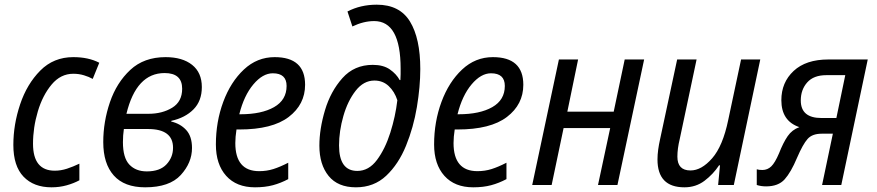

<svg xmlns="http://www.w3.org/2000/svg" viewBox="-20 -790 3744 820"><path d="M200 10Q234 10 264.5 1.5Q295 -7 319 -20V-91Q292 -78 266 -69.5Q240 -61 214 -61Q121 -61 121 -176Q121 -245 141.5 -314Q162 -383 200.5 -429Q239 -475 293 -475Q317 -475 338.5 -468.5Q360 -462 376 -453L404 -522Q358 -546 293 -546Q209 -546 152 -488.5Q95 -431 66 -344.5Q37 -258 37 -171Q37 -81 80.5 -35.5Q124 10 200 10Z M600 10Q704 10 752 -42.5Q800 -95 800 -158Q800 -208 775 -235Q750 -262 711 -271L712 -274Q771 -287 806.5 -323Q842 -359 842 -418Q842 -480 800.5 -513Q759 -546 687 -546Q595 -546 536.5 -491.5Q478 -437 449.5 -353.5Q421 -270 421 -183Q421 -91 466 -40.5Q511 10 600 10ZM520 -304Q562 -478 683 -478Q758 -478 758 -411Q758 -356 715.5 -330Q673 -304 614 -304ZM607 -58Q560 -58 532.5 -87Q505 -116 505 -183Q505 -197 506 -211.5Q507 -226 509 -239H612Q719 -239 719 -159Q719 -118 691 -88Q663 -58 607 -58Z M1069 10Q1112 10 1145.5 1Q1179 -8 1211 -25V-95Q1176 -77 1147.5 -68Q1119 -59 1087 -59Q985 -59 985 -179Q985 -205 990 -237H1002Q1143 -237 1213 -290.5Q1283 -344 1283 -428Q1283 -546 1153 -546Q1078 -546 1021.5 -493Q965 -440 933.5 -355Q902 -270 902 -173Q902 -88 946 -39Q990 10 1069 10ZM1002 -302Q1022 -382 1062 -429.5Q1102 -477 1145 -477Q1204 -477 1204 -423Q1204 -363 1150.5 -332.5Q1097 -302 1007 -302Z M1500 10Q1577 10 1629.5 -39.5Q1682 -89 1714 -167.5Q1746 -246 1760.5 -333Q1775 -420 1775 -495Q1775 -626 1731 -698Q1687 -770 1589 -770Q1520 -770 1464 -741L1485 -677Q1533 -700 1578 -700Q1691 -700 1691 -497Q1691 -486 1691 -473Q1691 -460 1690 -448H1687Q1673 -474 1645 -493.5Q1617 -513 1572 -513Q1493 -513 1442.5 -456.5Q1392 -400 1368 -319.5Q1344 -239 1344 -168Q1344 -87 1383.5 -38.5Q1423 10 1500 10ZM1506 -60Q1428 -60 1428 -169Q1428 -230 1446.5 -294.5Q1465 -359 1499 -402.5Q1533 -446 1579 -446Q1615 -446 1640 -422.5Q1665 -399 1677 -362Q1669 -293 1647 -223.5Q1625 -154 1590 -107Q1555 -60 1506 -60Z M2001 10Q2044 10 2077.5 1Q2111 -8 2143 -25V-95Q2108 -77 2079.5 -68Q2051 -59 2019 -59Q1917 -59 1917 -179Q1917 -205 1922 -237H1934Q2075 -237 2145 -290.5Q2215 -344 2215 -428Q2215 -546 2085 -546Q2010 -546 1953.5 -493Q1897 -440 1865.5 -355Q1834 -270 1834 -173Q1834 -88 1878 -39Q1922 10 2001 10ZM1934 -302Q1954 -382 1994 -429.5Q2034 -477 2077 -477Q2136 -477 2136 -423Q2136 -363 2082.5 -332.5Q2029 -302 1939 -302Z M2253 0 2367 -536H2449L2403 -313H2601L2648 -536H2731L2617 0H2534L2586 -243H2387L2336 0Z M2903 10Q2952 10 2989 -18Q3026 -46 3051 -84H3055L3047 0H3114L3227 -536H3145L3090 -277Q3067 -166 3021.5 -114Q2976 -62 2929 -62Q2873 -62 2873 -121Q2873 -155 2883 -196L2955 -536H2872L2799 -195Q2794 -173 2791 -151Q2788 -129 2788 -109Q2788 10 2903 10Z M3252 6Q3304 6 3331 -24Q3358 -54 3384 -116Q3409 -174 3429 -196.5Q3449 -219 3489 -219H3537L3491 0H3573L3686 -536H3518Q3422 -536 3369.5 -487Q3317 -438 3317 -362Q3317 -273 3394 -247Q3363 -236 3344 -208.5Q3325 -181 3307 -135Q3290 -95 3274 -79.5Q3258 -64 3236 -64Q3221 -64 3212 -67V0Q3230 6 3252 6ZM3488 -286Q3400 -286 3400 -361Q3400 -407 3427.5 -438Q3455 -469 3509 -469H3590L3552 -286Z"/></svg>

Font: Noto Sans UI SemiCondensed
Style: Italic
Weight: 400
Width: 4
Italic angle: -12°
Designer: Monotype Design Team
Foundry: Monotype Imaging Inc.
Version: Version 1.901